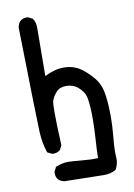

<svg xmlns="http://www.w3.org/2000/svg" viewBox="-95 -789 690 990"><g transform="rotate(-10 250.0 -294.0)"><path d="M158.2 -414.6Q211.4 -441.4 259.3 -441.4Q287.6 -441.4 314 -432.1Q328.1 -427.2 339.8 -419.9Q363.3 -405.8 395 -372.6Q427.7 -338.9 439 -302.2Q450.2 -266.1 453.6 -195.8Q454.6 -173.3 454.6 -150.9Q454.6 -102.1 449.5 -49.8Q444.3 2.4 444.3 34.7Q444.3 47.4 445.1 54.9Q445.8 62.5 445.8 68.4Q445.8 98.1 431.6 123L430.7 125L428.7 126Q401.4 140.6 369.1 140.6Q336.9 140.6 164.1 136.7H163.1Q145 134.3 131.3 122.6Q118.7 108.4 118.7 87.9Q118.7 85 119.1 80.1L130.9 56.6L133.3 55.2Q164.6 41.5 199.7 41.5Q211.4 41.5 289.6 47.9Q311 49.8 326.7 49.8Q342.3 49.8 352.5 49.3Q353 9.3 356.9 -49.3Q360.8 -107.9 360.8 -152.8Q360.8 -170.9 360.4 -188Q358.4 -247.6 351.1 -274.4Q343.8 -299.3 318.4 -322.3Q292 -345.7 254.4 -345.7Q221.2 -345.7 203.1 -325.7Q182.6 -303.7 175.3 -278.8Q174.3 -274.4 173.3 -259.5Q172.4 -244.6 172.4 -222.7Q172.4 -164.6 177.7 -49.3L166.5 -26.4Q151.4 -13.2 130.9 -13.2Q127.4 -13.2 123 -13.7L99.1 -25.9L98.1 -28.8Q82 -79.6 79.1 -133.8Q76.2 -188 66.4 -684.1Q68.8 -702.6 80.6 -716.3Q94.7 -729 115.2 -729Q118.2 -729 123 -728.5L146 -716.8Q154.8 -703.6 157.5 -691.7Q160.2 -679.7 160.2 -668.9Q160.2 -665.5 160.2 -661.6Z"/></g></svg>

Font: Bakudai
Style: Bold
Weight: 700
Version: Version 1.48